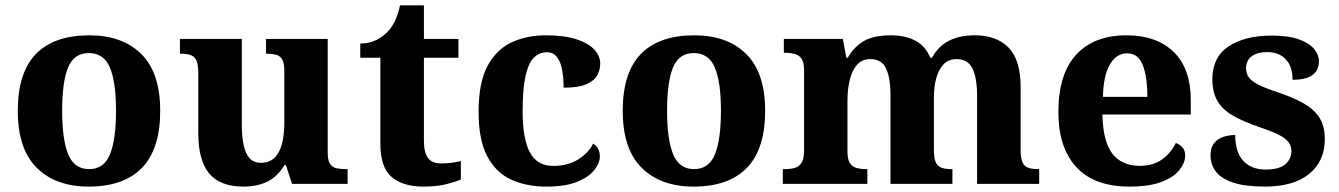

<svg xmlns="http://www.w3.org/2000/svg" viewBox="-20 -680 4951 710"><path d="M307.6 10Q185.8 10 115.8 -59.6Q45.8 -129.2 45.8 -270.2Q45.8 -411.2 112.8 -480.3Q179.8 -549.4 310.6 -549.4Q432.4 -549.4 502.4 -480.3Q572.4 -411.2 572.4 -270.2Q572.4 -129.2 505.2 -59.6Q438 10 307.6 10ZM309.6 -54.6Q364.6 -54.6 386.8 -109.5Q409 -164.4 409 -270.2Q409 -377 386.3 -430.4Q363.6 -483.8 308.6 -483.8Q253.6 -483.8 231.7 -430.4Q209.8 -377 209.8 -270.2Q209.8 -164.4 232.2 -109.5Q254.6 -54.6 309.6 -54.6Z M880.8 10Q794 10 753.6 -38.5Q713.2 -87 713.2 -188.2V-410Q713.2 -439.4 707.2 -454.5Q701.2 -469.6 687.3 -475.5Q673.4 -481.4 649 -481.4H645.4V-536H874.2V-219.6Q874.2 -177.2 880.6 -145.3Q887 -113.4 902.3 -95.7Q917.6 -78 945.4 -78Q975.8 -78 994.9 -96.3Q1014 -114.6 1022.7 -148.5Q1031.4 -182.4 1031.4 -228.6V-418.6Q1031.4 -447.2 1023.1 -460.7Q1014.8 -474.2 1000.4 -477.8Q986 -481.4 967.4 -481.4H963.8V-536H1191.8V-117Q1191.8 -88.6 1199.9 -75.2Q1208 -61.8 1223 -58.2Q1238 -54.6 1256.6 -54.6H1265.4V0H1060L1037.2 -69.6H1032.2Q1006.6 -27.2 969.2 -8.6Q931.8 10 880.8 10Z M1545.8 10Q1470 10 1428.3 -25.4Q1386.6 -60.8 1386.6 -148.4V-466.4H1312.2V-519Q1346.4 -519 1372.4 -532.5Q1398.4 -546 1413.2 -562.4Q1428.4 -577.6 1440.3 -602.2Q1452.2 -626.8 1459.2 -660.2H1547.6V-536H1675.2V-466.4H1547.6V-160.4Q1547.6 -116.8 1562.3 -96.2Q1577 -75.6 1612.6 -75.6Q1631.8 -75.6 1650.2 -78.2Q1668.6 -80.8 1684.2 -84.4V-16.4Q1668.2 -8.6 1632 0.7Q1595.8 10 1545.8 10Z M2000.8 10Q1926.2 10 1869.8 -16Q1813.4 -42 1781.6 -102.5Q1749.8 -163 1749.8 -266.2Q1749.8 -374.8 1782.8 -436.1Q1815.8 -497.4 1872 -523.4Q1928.2 -549.4 1998 -549.4Q2066.4 -549.4 2111 -535Q2155.6 -520.6 2177.6 -496.7Q2199.6 -472.8 2199.6 -444Q2199.6 -422.8 2189 -402.4Q2178.4 -382 2149.2 -368.9Q2120 -355.8 2064.2 -355.8Q2064.2 -390.8 2058.9 -420.5Q2053.6 -450.2 2040 -468.5Q2026.4 -486.8 2002.6 -486.8Q1975 -486.8 1954.8 -467.4Q1934.6 -448 1923.6 -400.3Q1912.6 -352.6 1912.6 -267.2Q1912.6 -167 1939.3 -116.7Q1966 -66.4 2026.4 -66.4Q2079.2 -66.4 2117.7 -90.2Q2156.2 -114 2173.2 -149Q2186.4 -141.4 2192.3 -128.5Q2198.2 -115.6 2198.2 -102Q2198.2 -76.8 2177.5 -50.8Q2156.8 -24.8 2113.6 -7.4Q2070.4 10 2000.8 10Z M2544.6 10Q2422.8 10 2352.8 -59.6Q2282.8 -129.2 2282.8 -270.2Q2282.8 -411.2 2349.8 -480.3Q2416.8 -549.4 2547.6 -549.4Q2669.4 -549.4 2739.4 -480.3Q2809.4 -411.2 2809.4 -270.2Q2809.4 -129.2 2742.2 -59.6Q2675 10 2544.6 10ZM2546.6 -54.6Q2601.6 -54.6 2623.8 -109.5Q2646 -164.4 2646 -270.2Q2646 -377 2623.3 -430.4Q2600.6 -483.8 2545.6 -483.8Q2490.6 -483.8 2468.7 -430.4Q2446.8 -377 2446.8 -270.2Q2446.8 -164.4 2469.2 -109.5Q2491.6 -54.6 2546.6 -54.6Z M2874.8 0V-54.6H2881.2Q2903.8 -54.6 2919.8 -59.3Q2935.8 -64 2944.6 -78.7Q2953.4 -93.4 2953.4 -123.2V-420.2Q2953.4 -448 2944.8 -461.7Q2936.2 -475.4 2920.2 -480.1Q2904.2 -484.8 2882.2 -484.8H2878.6V-536H3096.8L3109.8 -466.4H3114.8Q3138.8 -508 3175.4 -528.7Q3212 -549.4 3274.6 -549.4Q3327.8 -549.4 3365.2 -529.5Q3402.6 -509.6 3420 -466.4H3426.6Q3448.8 -508 3487.9 -528.7Q3527 -549.4 3584.8 -549.4Q3665.4 -549.4 3709.8 -503.8Q3754.2 -458.2 3754.2 -356.8V-125.4Q3754.2 -94.6 3761.1 -79.6Q3768 -64.6 3782.4 -59.6Q3796.8 -54.6 3819.2 -54.6H3822.8V0H3593.2V-326.6Q3593.2 -391 3576.3 -426.2Q3559.4 -461.4 3517.4 -461.4Q3487.4 -461.4 3468.9 -441.8Q3450.4 -422.2 3441.9 -389.9Q3433.4 -357.6 3433.4 -319.2V-125.4Q3433.4 -94.6 3440.5 -79.6Q3447.6 -64.6 3462 -59.6Q3476.4 -54.6 3498.4 -54.6H3502V0H3273V-326.6Q3273 -391 3257 -426.2Q3241 -461.4 3198.4 -461.4Q3167 -461.4 3148.6 -439.8Q3130.2 -418.2 3122 -383.2Q3113.8 -348.2 3113.8 -307.4V-119.4Q3113.8 -91.6 3122.2 -77.9Q3130.6 -64.2 3146.2 -59.4Q3161.8 -54.6 3183.8 -54.6H3187.4V0Z M4156.8 10Q4026 10 3959.9 -62.3Q3893.8 -134.6 3893.8 -265.2Q3893.8 -406.2 3959.6 -477.8Q4025.4 -549.4 4145.6 -549.4Q4256.4 -549.4 4319.9 -488.3Q4383.4 -427.2 4383.4 -308.2V-256.4H4056.6Q4058.6 -157.2 4093.3 -112Q4128 -66.8 4194 -66.8Q4245.4 -66.8 4278.3 -91.2Q4311.2 -115.6 4328 -151.2Q4342.6 -146.6 4352.7 -134.8Q4362.8 -123 4362.8 -105.4Q4362.8 -78.6 4341.8 -51.8Q4320.8 -25 4275.5 -7.5Q4230.2 10 4156.8 10ZM4222.8 -321.8Q4222.8 -397.4 4205.5 -440.1Q4188.2 -482.8 4148.2 -482.8Q4108.2 -482.8 4084.2 -441.6Q4060.2 -400.4 4058.6 -321.8Z M4657.2 10Q4584.4 10 4540.1 -4.8Q4495.8 -19.6 4476.1 -45.7Q4456.4 -71.8 4456.4 -105Q4456.4 -134 4469.6 -150.5Q4482.8 -167 4504 -173.9Q4525.2 -180.8 4547.8 -180.8Q4547.8 -117.4 4577.5 -85.2Q4607.2 -53 4660.6 -53Q4710.6 -53 4733.1 -72.8Q4755.6 -92.6 4755.6 -120.6Q4755.6 -141.2 4743.6 -155.9Q4731.6 -170.6 4704.9 -183.5Q4678.2 -196.4 4634.4 -211Q4577 -230.6 4538.9 -252.7Q4500.8 -274.8 4482 -306.7Q4463.2 -338.6 4463.2 -386.8Q4463.2 -468.6 4523.3 -508.5Q4583.4 -548.4 4682.2 -548.4Q4744.4 -548.4 4783.1 -534.5Q4821.8 -520.6 4839.5 -499Q4857.2 -477.4 4857.2 -453.4Q4857.2 -420.2 4833.6 -402.6Q4810 -385 4759.8 -385Q4759.8 -434.4 4734.4 -460.9Q4709 -487.4 4666.8 -487.4Q4629.8 -487.4 4608.8 -472Q4587.8 -456.6 4587.8 -428Q4587.8 -407.2 4599.1 -392.5Q4610.4 -377.8 4637 -365.1Q4663.6 -352.4 4710.4 -336.8Q4762.8 -319.2 4800.8 -297.8Q4838.8 -276.4 4858.9 -245.1Q4879 -213.8 4879 -165.2Q4879 -84.4 4821.6 -37.2Q4764.2 10 4657.2 10Z"/></svg>

Font: Noto Serif Hentaigana ExtraLight
Style: Regular
Weight: 200
Designer: Kazuhiro Yamada
Foundry: nipponia
Version: Version 1.000